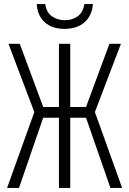

<svg xmlns="http://www.w3.org/2000/svg" viewBox="-20 -931 640 951"><path d="M15 0 150 -376 22 -714H78L194 -401H272V-714H328V-401H406L522 -714H579L450 -376L585 0H527L406 -348H328V0H272V-348H194L74 0ZM299 -788Q238 -788 201.5 -821Q165 -854 162 -911H204Q210 -869 237.5 -850Q265 -831 301 -831Q338 -831 364.5 -850Q391 -869 398 -911H440Q436 -854 399 -821Q362 -788 299 -788Z"/></svg>

Font: Noto Sans Mono Light
Style: Regular
Weight: 300
Designer: Monotype Design Team
Foundry: Monotype Imaging Inc.
Version: Version 2.014; ttfautohint (v1.8.4.7-5d5b)